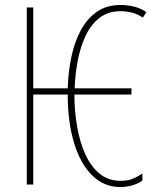

<svg xmlns="http://www.w3.org/2000/svg" viewBox="-20 -744 640 774"><path d="M465 10Q399 10 351.5 -37Q304 -84 278.5 -168Q253 -252 253 -363H114V0H88V-714H114V-388H253Q255 -453 267.5 -513.5Q280 -574 305.5 -621.5Q331 -669 370.5 -696.5Q410 -724 467 -724Q493 -724 520 -717.5Q547 -711 570 -695L556 -673Q534 -688 510.5 -693.5Q487 -699 467 -699Q417 -699 382.5 -673Q348 -647 326.5 -602.5Q305 -558 294 -502.5Q283 -447 281 -388H510V-363H280Q280 -295 291 -232.5Q302 -170 324.5 -121Q347 -72 382 -43.5Q417 -15 466 -15Q497 -15 519 -25Q541 -35 554 -45V-16Q536 -3 512.5 3.5Q489 10 465 10Z"/></svg>

Font: Noto Sans Mono Thin
Style: Regular
Weight: 100
Designer: Monotype Design Team
Foundry: Monotype Imaging Inc.
Version: Version 2.014